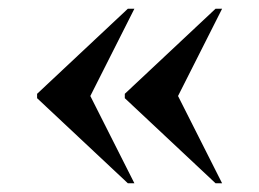

<svg xmlns="http://www.w3.org/2000/svg" viewBox="-20 -490 594 440"><path d="M474 -70H489L388 -270L489 -470H474L266 -275V-265ZM273 -70H288L187 -270L288 -470H273L65 -275V-265Z"/></svg>

Font: Noto Serif Display
Style: Bold
Weight: 700
Designer: Monotype Design Team
Foundry: Monotype Imaging Inc.
Version: Version 2.009